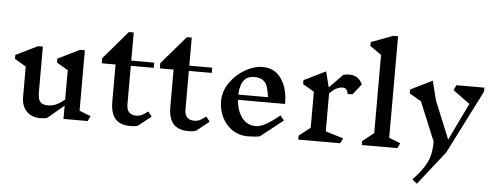

<svg xmlns="http://www.w3.org/2000/svg" viewBox="-64 -1056 3880 1503"><g transform="rotate(5 1876.0 -304.5)"><path d="M644 0H454V-104L327 2Q306 10 272 10Q204 10 164 -31.5Q124 -73 124 -144V-383L35 -435V-466L206 -550H244V-194Q244 -139 261 -117Q278 -95 322 -95Q353 -95 383 -106.5Q413 -118 454 -152V-383L365 -435V-466L536 -550H574V-75L664 -40Z M1039 2Q1016 10 983 10Q900 10 861.5 -33.5Q823 -77 823 -168V-460H715V-501L905 -722H943V-501H1123V-460H943V-156Q943 -75 1021 -75Q1042 -75 1061.5 -84Q1081 -93 1110 -116L1140 -78Z M1495 2Q1472 10 1439 10Q1356 10 1317.5 -33.5Q1279 -77 1279 -168V-460H1171V-501L1361 -722H1399V-501H1579V-460H1399V-156Q1399 -75 1477 -75Q1498 -75 1517.5 -84Q1537 -93 1566 -116L1596 -78Z M1997 2Q1957 10 1901 10Q1835 10 1782.5 -24.5Q1730 -59 1700.5 -118Q1671 -177 1671 -248Q1671 -325 1718 -392.5Q1765 -460 1835.5 -500.5Q1906 -541 1972 -541Q2067 -541 2119.5 -466Q2172 -391 2172 -268H1802Q1808 -183 1848.5 -129Q1889 -75 1959 -75Q2024 -75 2144 -176L2174 -138ZM1801 -309H2035Q2026 -363 2016.5 -391.5Q2007 -420 1983.5 -438.5Q1960 -457 1914 -457Q1806 -457 1801 -309Z M2757 -472 2691 -389H2653Q2649 -414 2638.5 -424.5Q2628 -435 2610 -435Q2588 -435 2563.5 -423.5Q2539 -412 2508 -380V-82L2648 -39L2628 1H2299V-30L2388 -100V-383L2299 -435V-466L2470 -550L2501 -427L2605 -533Q2626 -541 2660 -541V-540Q2693 -540 2718 -522Q2743 -504 2757 -472Z M3077 0H2798V-31L2887 -101V-716L2798 -778V-809L2969 -873H3007V-75L3097 -40Z M3715 -500 3462 0 3254 264 3216 234Q3273 173 3302.5 127Q3332 81 3344 34.5Q3356 -12 3356 -76L3230 -381L3137 -435V-466L3308 -550L3346 -399L3468 -101L3609 -394L3476 -491L3496 -531H3715Z"/></g></svg>

Font: Inknut Antiqua
Style: Regular
Weight: 400
Designer: Claus Eggers Sørensen
Foundry: Claus Eggers Sørensen
Version: Version 1.003; ttfautohint (v1.8.2) -l 8 -r 50 -G 200 -x 14 